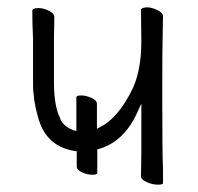

<svg xmlns="http://www.w3.org/2000/svg" viewBox="-20 -498 540 523"><path d="M424 1Q424 5 409.5 5Q395 5 379.5 -2Q364 -9 364 -18Q364 -43 365 -81V-216L355 -194Q318 -110 245 -91V-27Q245 -22 231.5 -22Q218 -22 203.5 -28.5Q189 -35 189 -45V-86Q105 -96 83 -181Q70 -226 70 -271V-391Q68 -435 68 -470Q70 -476 84.5 -476Q99 -476 113.5 -468.5Q128 -461 128 -452L127 -394V-275Q127 -206 145 -174H144Q156 -149 188 -141V-233Q188 -238 201 -238Q214 -238 229 -231.5Q244 -225 244 -215V-147L251 -151Q303 -176 343 -260Q365 -311 365 -385L364 -473Q370 -478 381.5 -478Q393 -478 408.5 -470.5Q424 -463 424 -454L423 -395Q422 -377 422 -230Q422 -83 424 -35Z"/></svg>

Font: LXGW WenKai Mono TC Light
Style: Regular
Weight: 300
Designer: LXGW / Fontworks Inc.
Foundry: LXGW / Fontworks Inc.
Version: Version 1.330